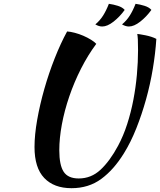

<svg xmlns="http://www.w3.org/2000/svg" viewBox="-20 -903 840 1007"><path d="M485 -673Q441 -614 405 -543Q369 -472 343.5 -397.5Q318 -323 304.5 -250.5Q291 -178 291 -115Q291 -37 314 -2Q337 33 393 33Q458 33 507 -12.5Q556 -58 599 -138Q627 -190 647 -252Q667 -314 679.5 -379.5Q692 -445 698 -511.5Q704 -578 704 -639Q704 -678 703 -696Q702 -714 700 -725Q703 -725 715 -723Q727 -721 742.5 -718Q758 -715 773.5 -710Q789 -705 800 -699Q795 -623 781.5 -542Q768 -461 746 -382Q724 -303 695 -230Q666 -157 630 -99Q577 -13 511 35.5Q445 84 355 84Q263 84 212 30.5Q161 -23 161 -132Q161 -195 175 -274.5Q189 -354 212.5 -436.5Q236 -519 267 -597.5Q298 -676 332 -738Q349 -737 372 -731Q395 -725 417 -715.5Q439 -706 457.5 -694.5Q476 -683 485 -673ZM551 -883Q574 -880 598 -872.5Q622 -865 634 -851Q608 -815 575.5 -789.5Q543 -764 516 -764Q499 -764 480 -775Q504 -795 520.5 -821Q537 -847 551 -883ZM691 -883Q714 -880 738 -872.5Q762 -865 774 -851Q748 -815 715.5 -789.5Q683 -764 656 -764Q639 -764 620 -775Q644 -795 660.5 -821Q677 -847 691 -883Z"/></svg>

Font: Sweet Mavka Script
Style: Regular
Weight: 500
Designer: Pablo Impallari/Anastassiya Vishnevskaya
Foundry: Pablo Impallari/ Anastassiya Vishnevskaya
Version: Version 2.0/www.impallari.com/   behance.net/sweetcherry